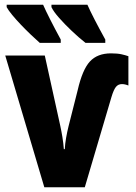

<svg xmlns="http://www.w3.org/2000/svg" viewBox="-20 -786 570 806"><path d="M166 0 2 -553H168L233 -258Q238 -235 242 -210.5Q246 -186 248 -160H252Q253 -182 257.5 -207.5Q262 -233 268 -257L306 -407Q326 -494 357.5 -528Q389 -562 446 -562Q473 -562 490.5 -558Q508 -554 519 -550V-427Q512 -430 505 -431.5Q498 -433 492 -433Q476 -433 466.5 -421Q457 -409 448 -379L336 0ZM339 -606Q311 -628 281.5 -656Q252 -684 228.5 -710.5Q205 -737 196 -756V-766H347Q357 -743 376.5 -705Q396 -667 422 -620V-606ZM147 -606Q131 -620 110 -640Q89 -660 68 -682Q47 -704 31 -723.5Q15 -743 8 -756V-766H161Q171 -743 190.5 -704.5Q210 -666 235 -620V-606Z"/></svg>

Font: Noto Sans Mono Condensed Black
Style: Regular
Weight: 900
Width: 3
Designer: Monotype Design Team
Foundry: Monotype Imaging Inc.
Version: Version 2.014